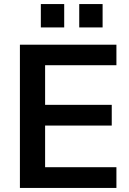

<svg xmlns="http://www.w3.org/2000/svg" viewBox="-20 -925 635 945"><path d="M78 0V-705H553V-604H202V-409H530V-307H202V-102H553V0ZM370 -790V-905H485V-790ZM181 -790V-905H296V-790Z"/></svg>

Font: Mulish ExtraLight
Style: Bold
Weight: 700
Version: Version 3.603